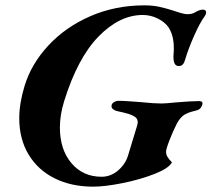

<svg xmlns="http://www.w3.org/2000/svg" viewBox="-20 -684 791 718"><path d="M52 -242Q52 -297 72 -363Q97 -445 161 -514Q225 -583 318 -623.5Q411 -664 520 -664Q551 -664 576 -658.5Q601 -653 629 -644Q635 -642 652 -636.5Q669 -631 682 -631Q697 -631 708 -637Q726 -648 738 -648Q751 -648 751 -637Q751 -632 746 -624Q728 -600 706 -550.5Q684 -501 672 -460Q669 -449 663.5 -443Q658 -437 648 -437Q626 -437 629 -481Q630 -489 630 -504Q630 -552 610 -582Q596 -602 569.5 -615Q543 -628 514 -628Q427 -628 348.5 -547.5Q270 -467 220 -306Q204 -255 204 -207Q204 -125 247 -74Q290 -23 360 -23Q394 -23 421.5 -46.5Q449 -70 459 -103L493 -215Q495 -223 495 -227Q495 -243 478 -251Q464 -258 442.5 -263Q421 -268 416 -269Q397 -275 397 -287Q397 -296 405.5 -301.5Q414 -307 424 -307Q440 -307 467 -305Q494 -303 508 -302Q555 -297 584 -297Q599 -297 637 -301Q697 -306 725 -306Q741 -306 736 -291Q733 -282 727 -277Q721 -272 711 -270Q680 -263 666 -252.5Q652 -242 641 -221Q628 -196 614.5 -161.5Q601 -127 601 -117Q601 -106 606.5 -97Q612 -88 623 -77Q612 -55 559 -34Q506 -13 439.5 0.5Q373 14 328 14Q247 14 184.5 -17Q122 -48 87 -106Q52 -164 52 -242Z"/></svg>

Font: EB Garamond ExtraBold
Style: Italic
Weight: 800
Italic angle: -17.2°
Designer: Georg Duffner and Octavio Pardo
Foundry: Georg Duffner
Version: Version 1.000